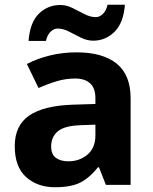

<svg xmlns="http://www.w3.org/2000/svg" viewBox="-20 -777 644 807"><path d="M302 -557Q412 -557 470.5 -509.5Q529 -462 529 -364V0H425L396 -74H392Q357 -30 318 -10Q279 10 211 10Q138 10 90 -32.5Q42 -75 42 -163Q42 -250 103 -291.5Q164 -333 286 -337L381 -340V-364Q381 -407 358.5 -427Q336 -447 296 -447Q256 -447 218 -435.5Q180 -424 142 -407L93 -508Q137 -531 190.5 -544Q244 -557 302 -557ZM323 -251Q251 -249 223 -225Q195 -201 195 -162Q195 -128 215 -113.5Q235 -99 267 -99Q315 -99 348 -127.5Q381 -156 381 -208V-253ZM100 -605Q106 -683 143.5 -719.5Q181 -756 233 -756Q260 -756 285.5 -743Q311 -730 335.5 -717.5Q360 -705 383 -705Q398 -705 412 -718Q426 -731 432 -757H505Q499 -680 461 -643Q423 -606 372 -606Q346 -606 320.5 -618.5Q295 -631 270.5 -644Q246 -657 222 -657Q207 -657 193 -644Q179 -631 173 -605Z"/></svg>

Font: Noto Sans Gurmukhi
Style: Bold
Weight: 700
Designer: Jelle Bosma - Monotype Design Team
Foundry: Monotype Imaging Inc.
Version: Version 2.004; ttfautohint (v1.8.4.7-5d5b)